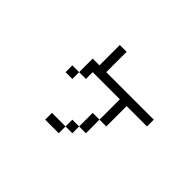

<svg xmlns="http://www.w3.org/2000/svg" viewBox="-125 -843 1250 1250"><g transform="rotate(45 500.0 -218.0)"><path d="M875 -312.5V-375H437.5V-562.5H375V-375H312.5Q312.5 -375 312.5 -250H250V-187.5H312.5V-250H375V-312.5H625V-125H562.5Q562.5 -125 562.5 0H500V62.5H375V125H500V62.5H562.5V0H625Q625 0 625 -125H687.5V-312.5Z"/></g></svg>

Font: UnifontExMono
Style: Regular
Weight: 500
Version: Version 15.0.06